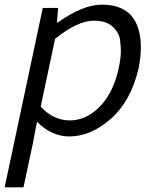

<svg xmlns="http://www.w3.org/2000/svg" viewBox="-67 -574 702 826"><path d="M34 232H-47L117 -540H183L178 -477H181Q290 -554 371 -554Q477 -554 516 -480Q539 -435 539 -372Q539 -329 529 -279Q496 -139 410 -63Q324 13 231 13Q156 13 92 -50L74 45ZM233 -56Q304 -56 362 -115Q420 -174 443 -278Q453 -321 453 -357Q453 -372 449.5 -402Q446 -432 418.5 -458.5Q391 -485 337 -485Q267 -485 170 -407L108 -115Q163 -56 233 -56Z"/></svg>

Font: l_WÎeÑOS 300W
Style: Regular
Weight: 300
Designer: R?O
Version: Version 2.00 June 21, 2023